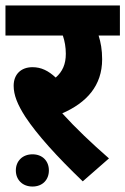

<svg xmlns="http://www.w3.org/2000/svg" viewBox="-20 -642 459 703"><path d="M379 -62C315 -118 258 -172 208 -227C297 -266 354 -328 354 -425C354 -459 349 -487 341 -512H419V-622H0V-512H210C217 -492 221 -469 221 -445C221 -407 209 -380 184 -358C157 -383 131 -396 99 -396C57 -396 30 -370 30 -328C30 -294 44 -259 73 -214C116 -149 188 -69 283 22ZM38 -18C38 16 62 41 99 41C136 41 159 16 159 -18C159 -52 136 -77 99 -77C62 -77 38 -52 38 -18Z"/></svg>

Font: Noto Sans Devanagari SemiCondensed
Style: Bold
Weight: 700
Width: 4
Designer: Jelle Bosma - Monotype Design Team
Foundry: Monotype Imaging Inc.
Version: Version 2.004